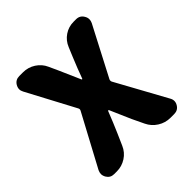

<svg xmlns="http://www.w3.org/2000/svg" viewBox="-195 -895 1047 1047"><g transform="rotate(-45 328.0 -372.0)"><path d="M96.7 0Q68.4 0 53.7 -24.4Q45.9 -38.1 45.9 -50.8Q45.9 -62.5 51.8 -75.2L211.9 -374Q216.8 -382.8 211.9 -391.6L64.5 -668.9Q57.6 -681.6 57.6 -693.4Q57.6 -706.1 65.4 -719.7Q80.1 -744.1 109.4 -744.1H137.7Q176.8 -744.1 209.5 -723.1Q242.2 -702.1 257.8 -667L283.2 -611.3Q297.9 -579.1 335.9 -491.2Q336.9 -489.3 338.9 -489.3Q340.8 -489.3 341.8 -491.2Q362.3 -547.9 388.7 -611.3L411.1 -665Q425.8 -701.2 457.5 -722.7Q489.3 -744.1 528.3 -744.1H546.9Q576.2 -744.1 590.8 -718.8Q598.6 -706.1 598.6 -692.4Q598.6 -680.7 592.8 -668.9L444.3 -383.8Q440.4 -375 444.3 -366.2L604.5 -74.2Q611.3 -62.5 611.3 -49.8Q611.3 -37.1 603.5 -24.4Q588.9 0 559.6 0H531.2Q492.2 0 459 -21Q425.8 -42 409.2 -77.1L377 -144.5Q358.4 -185.5 323.2 -267.6Q322.3 -268.6 320.3 -268.6Q318.4 -268.6 317.4 -267.6Q291 -200.2 266.6 -144.5L237.3 -78.1Q221.7 -42 189 -21Q156.2 0 118.2 0Z"/></g></svg>

Font: Gen Jyuu GothicX Heavy
Style: Bold
Weight: 900
Designer: [Source Han Sans]
Ryoko NISHIZUKA  (kana & ideographs); Paul D. Hunt (Latin, Greek & Cyrillic); Wenlong ZHANG  (bopomofo
Version: Version 1.002.20150607